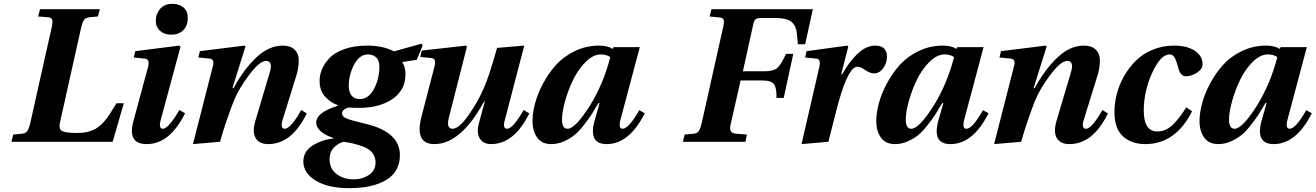

<svg xmlns="http://www.w3.org/2000/svg" viewBox="-20 -740 6866 1002"><path d="M40 0 49 -38 94 -42Q114 -44 122.5 -56Q131 -68 138 -98L249 -594Q256 -621 253 -635Q250 -649 230 -650L179 -654L189 -692H501L491 -654L447 -650Q427 -648 418.5 -636Q410 -624 403 -594L293 -101Q285 -66 304.5 -56Q324 -46 384 -46Q441 -46 480.5 -69Q520 -92 558 -153L588 -201H626L568 0Z M793 -632Q793 -667 815.5 -693.5Q838 -720 880 -720Q915 -720 937.5 -701Q960 -682 960 -647Q960 -606 936.5 -582.5Q913 -559 874 -559Q838 -559 815.5 -579Q793 -599 793 -632ZM676 -107 753 -392Q763 -431 736 -434L678 -440L686 -473L916 -502L922 -496L819 -115Q806 -68 830 -68Q846 -68 870 -97.5Q894 -127 916 -166L946 -149Q866 12 746 12Q644 12 676 -107Z M987 12 1090 -391Q1102 -431 1075 -434L1015 -440L1023 -473L1256 -502L1261 -497L1193 -280H1199Q1251 -377 1317 -439.5Q1383 -502 1455 -502Q1495 -502 1516.5 -482Q1538 -462 1539 -429.5Q1540 -397 1530 -357L1455 -115Q1441 -68 1466 -68Q1483 -68 1507 -97.5Q1531 -127 1552 -166L1581 -148Q1503 12 1380 12Q1333 12 1314.5 -19Q1296 -50 1312 -107L1388 -363Q1406 -422 1368 -422Q1335 -422 1280.5 -349.5Q1226 -277 1200 -213Q1160 -111 1128 0Z M1563 105Q1563 50 1610.5 20Q1658 -10 1721 -18V-20Q1678 -33 1654 -54.5Q1630 -76 1630 -100Q1630 -143 1704 -174Q1717 -179 1744 -189V-191Q1707 -203 1678 -234Q1649 -265 1648 -313Q1647 -345 1659 -375.5Q1671 -406 1698 -435.5Q1725 -465 1776.5 -483.5Q1828 -502 1897 -502Q1978 -502 2036 -472L2180 -512L2186 -503L2155 -428L2079 -416Q2096 -391 2096 -352Q2096 -271 2030 -224.5Q1964 -178 1857 -177Q1822 -177 1797 -179Q1765 -168 1765 -147Q1766 -131 1789 -121.5Q1812 -112 1887 -94Q2067 -52 2067 70Q2067 155 1996.5 198.5Q1926 242 1802 242Q1695 242 1630 204Q1565 166 1563 105ZM1700 93Q1701 142 1737.5 169Q1774 196 1826 196Q1871 196 1906 172.5Q1941 149 1940 105Q1939 78 1923 57.5Q1907 37 1877.5 26Q1848 15 1827 10Q1806 5 1775 0Q1750 4 1725 27.5Q1700 51 1700 93ZM1800 -291Q1800 -260 1814.5 -241.5Q1829 -223 1858 -223Q1901 -223 1929 -271Q1960 -325 1960 -395Q1959 -428 1941.5 -442Q1924 -456 1901 -456Q1856 -456 1828 -403Q1800 -350 1800 -291Z M2173 -443 2181 -476 2412 -502 2417 -497 2323 -128Q2307 -68 2342 -68Q2375 -68 2425.5 -139.5Q2476 -211 2507 -285Q2532 -341 2574 -490L2716 -502L2615 -115Q2601 -68 2627 -68Q2656 -68 2713 -166L2742 -148Q2663 12 2543 12Q2502 12 2484 -17Q2466 -46 2479 -96L2510 -210H2506Q2385 12 2247 12Q2142 12 2180 -133L2247 -391Q2259 -434 2232 -437Z M2759 -108Q2759 -149 2772 -199Q2785 -249 2813.5 -303Q2842 -357 2881.5 -401Q2921 -445 2980 -473.5Q3039 -502 3107 -502Q3150 -502 3178 -485L3182 -494H3319L3218 -115Q3206 -68 3229 -68Q3261 -68 3316 -165L3345 -149Q3264 12 3146 12Q3048 12 3084 -114L3109 -202H3103Q3082 -166 3068 -144Q3054 -122 3028 -88.5Q3002 -55 2979 -36Q2956 -17 2923.5 -2.5Q2891 12 2857 12Q2807 12 2783 -22.5Q2759 -57 2759 -108ZM2913 -115Q2913 -68 2942 -68Q2983 -68 3062 -194Q3130 -306 3165 -442Q3145 -456 3116 -456Q3076 -456 3037 -417.5Q2998 -379 2971.5 -324.5Q2945 -270 2929 -212.5Q2913 -155 2913 -115Z M3544 0 3553 -38 3598 -42Q3618 -43 3626.5 -55.5Q3635 -68 3642 -98L3753 -594Q3760 -621 3757 -634.5Q3754 -648 3734 -649L3683 -654L3693 -692H4222L4182 -509H4144L4139 -562Q4136 -604 4111.5 -625Q4087 -646 4025 -646H3951Q3932 -646 3924 -640Q3916 -634 3912 -617L3857 -368H3970Q4016 -368 4036.5 -385.5Q4057 -403 4082 -459H4120L4070 -229H4032Q4034 -279 4020 -299.5Q4006 -320 3960 -320H3845L3794 -95Q3787 -68 3793.5 -56Q3800 -44 3823 -42L3878 -38L3870 0Z M4163 12 4256 -391Q4265 -431 4241 -434L4182 -440L4189 -473L4402 -502L4407 -497L4370 -352H4375Q4414 -422 4458 -462Q4502 -502 4547 -502Q4609 -502 4609 -443Q4609 -412 4589.5 -384.5Q4570 -357 4541 -357Q4520 -357 4493 -376Q4470 -392 4455 -392Q4409 -392 4358 -213Q4348 -178 4329.5 -104Q4311 -30 4303 0Z M4553 -108Q4553 -149 4566 -199Q4579 -249 4607.5 -303Q4636 -357 4675.5 -401Q4715 -445 4774 -473.5Q4833 -502 4901 -502Q4944 -502 4972 -485L4976 -494H5113L5012 -115Q5000 -68 5023 -68Q5055 -68 5110 -165L5139 -149Q5058 12 4940 12Q4842 12 4878 -114L4903 -202H4897Q4876 -166 4862 -144Q4848 -122 4822 -88.5Q4796 -55 4773 -36Q4750 -17 4717.5 -2.5Q4685 12 4651 12Q4601 12 4577 -22.5Q4553 -57 4553 -108ZM4707 -115Q4707 -68 4736 -68Q4777 -68 4856 -194Q4924 -306 4959 -442Q4939 -456 4910 -456Q4870 -456 4831 -417.5Q4792 -379 4765.5 -324.5Q4739 -270 4723 -212.5Q4707 -155 4707 -115Z M5168 12 5271 -391Q5283 -431 5256 -434L5196 -440L5204 -473L5437 -502L5442 -497L5374 -280H5380Q5432 -377 5498 -439.5Q5564 -502 5636 -502Q5676 -502 5697.5 -482Q5719 -462 5720 -429.5Q5721 -397 5711 -357L5636 -115Q5622 -68 5647 -68Q5664 -68 5688 -97.5Q5712 -127 5733 -166L5762 -148Q5684 12 5561 12Q5514 12 5495.5 -19Q5477 -50 5493 -107L5569 -363Q5587 -422 5549 -422Q5516 -422 5461.5 -349.5Q5407 -277 5381 -213Q5341 -111 5309 0Z M5796 -155Q5796 -202 5808.5 -250.5Q5821 -299 5847 -344Q5873 -389 5909 -424.5Q5945 -460 5996.5 -481Q6048 -502 6107 -502Q6175 -502 6215.5 -475Q6256 -448 6256 -405Q6256 -380 6227 -361Q6198 -342 6169 -342Q6139 -342 6128 -389Q6118 -428 6108.5 -442Q6099 -456 6084 -456Q6037 -456 5993 -360Q5949 -264 5949 -162Q5949 -54 6020 -54Q6064 -54 6099.5 -88Q6135 -122 6171 -180L6201 -159Q6115 12 5957 12Q5885 12 5840.5 -28.5Q5796 -69 5796 -155Z M6240 -108Q6240 -149 6253 -199Q6266 -249 6294.5 -303Q6323 -357 6362.5 -401Q6402 -445 6461 -473.5Q6520 -502 6588 -502Q6631 -502 6659 -485L6663 -494H6800L6699 -115Q6687 -68 6710 -68Q6742 -68 6797 -165L6826 -149Q6745 12 6627 12Q6529 12 6565 -114L6590 -202H6584Q6563 -166 6549 -144Q6535 -122 6509 -88.5Q6483 -55 6460 -36Q6437 -17 6404.5 -2.5Q6372 12 6338 12Q6288 12 6264 -22.5Q6240 -57 6240 -108ZM6394 -115Q6394 -68 6423 -68Q6464 -68 6543 -194Q6611 -306 6646 -442Q6626 -456 6597 -456Q6557 -456 6518 -417.5Q6479 -379 6452.5 -324.5Q6426 -270 6410 -212.5Q6394 -155 6394 -115Z"/></svg>

Font: Lingua Franca
Style: Bold Italic
Weight: 700
Italic angle: -13°
Version: Version 1.19